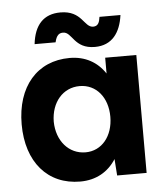

<svg xmlns="http://www.w3.org/2000/svg" viewBox="-52 -753 690 811"><g transform="rotate(-5 293.0 -347.5)"><path d="M256 12C323 12 375 -18 408 -70L413 0H538V-500H406V-433C373 -483 322 -512 256 -512C118 -512 30 -410 30 -250C30 -90 118 12 256 12ZM289 -109C218 -109 167 -168 166 -250C167 -332 217 -390 288 -390C358 -390 406 -332 406 -250C406 -168 358 -109 289 -109ZM367 -549C440 -549 476 -600 486 -674H397C394 -651 388 -635 367 -635C328 -635 326 -707 234 -707C163 -707 123 -664 114 -583H203C210 -614 222 -621 238 -621C277 -621 278 -549 367 -549Z"/></g></svg>

Font: HB Figtree Prototype
Style: Bold
Weight: 700
Designer: Alfredo Marco Pradil
Foundry: Hanken Design Co.®
Version: Version 1.002;Glyphs 3.2 (3228)